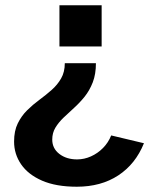

<svg xmlns="http://www.w3.org/2000/svg" viewBox="-20 -537 584 728"><path d="M205.4 -360.9V-517H365.4V-360.9ZM525.8 6.1Q493.9 85.1 428.4 128.1Q362.9 171 271.1 171Q192.6 171 139.6 148Q86.7 124.9 60.1 86.1Q33.4 47.3 33.4 -0.1Q33.4 -40.8 47.4 -69.2Q61.4 -97.7 83.1 -119.1Q104.8 -140.5 129.6 -158.7Q154.3 -176.9 176 -196.1Q197.8 -215.3 211.7 -239.6Q225.7 -263.9 225.7 -297.4H343.7Q343.7 -255.9 331.8 -225Q319.8 -194.1 301 -170.6Q282.1 -147.2 260.9 -128Q239.7 -108.9 220.8 -90.8Q202 -72.7 190 -52.8Q178.1 -33 178.1 -7.7Q178.1 25.8 205 46.6Q231.9 67.4 272.4 67.4Q299.4 67.4 325 55.9Q350.6 44.4 370.7 24Q390.9 3.5 401.6 -23.5Z"/></svg>

Font: Public Sans Thin
Style: Regular
Weight: 100
Designer: The Public Sans project authors (U.S. Web Design System). Libre Franklin designed by Pablo Impallari and Rodrigo Fuenzal
Version: Version 1.008